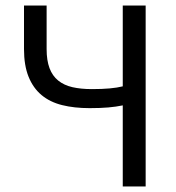

<svg xmlns="http://www.w3.org/2000/svg" viewBox="-20 -676 638 696"><path d="M425 0V-294Q401 -289 372.5 -286.5Q344 -284 305 -284Q249 -284 205 -295Q161 -306 130.5 -331.5Q100 -357 83.5 -398Q67 -439 67 -498V-656H149V-498Q149 -457 159.5 -429Q170 -401 191 -384Q212 -367 242.5 -360Q273 -353 313 -353Q350 -353 377.5 -355.5Q405 -358 425 -363V-656H508V0Z"/></svg>

Font: Source Sans Pro
Style: Regular
Weight: 400
Designer: Paul D. Hunt
Foundry: Adobe Systems Incorporated
Version: Version 2.021;PS 2.000;hotconv 1.0.86;makeotf.lib2.5.63406